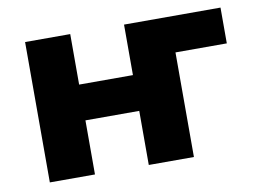

<svg xmlns="http://www.w3.org/2000/svg" viewBox="-61 -599 922 687"><g transform="rotate(-10 399.5 -255.0)"><path d="M68 0V-510H232V-326.5H427.5V-510H778V-380H591.5V0H427.5V-196.5H232V0Z"/></g></svg>

Font: Geologica Cursive
Style: Bold
Weight: 700
Designer: Sindre Bremnes, Frode Helland
Foundry: Monokrom Skriftforlag AS
Version: Version 1.010;gftools[0.9.28]